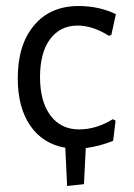

<svg xmlns="http://www.w3.org/2000/svg" viewBox="-20 -486 444 638"><path d="M203 132 197 5Q122 -8 80.5 -68.5Q39 -129 39 -226Q39 -337 93 -401.5Q147 -466 241 -466Q309 -466 365 -439L350 -370L342 -367Q288 -401 238 -401Q180 -401 146.5 -356Q113 -311 113 -230Q113 -149 147.5 -102.5Q182 -56 243 -56Q300 -56 355 -90L364 -85L356 -18Q311 0 265 6L259 126Z"/></svg>

Font: Alegreya Sans SC
Style: Regular
Weight: 400
Designer: Juan Pablo del Peral
Foundry: Huerta Tipografica
Version: Version 2.007